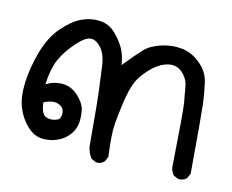

<svg xmlns="http://www.w3.org/2000/svg" viewBox="-51 -234 603 498"><g transform="rotate(10 250.0 15.0)"><path d="M446.3 199.2 433.6 192.4Q427.7 184.6 425.8 173.8Q428.7 23.4 426.8 1.5Q424.8 -20.5 422.9 -41Q420.9 -61.5 405.8 -77.1Q390.6 -92.8 367.7 -88.9Q344.7 -85 321.3 -64.5Q297.9 -43.9 288.1 -22.9Q278.3 -2 271 29.8Q263.7 61.5 259.3 87.9Q254.9 114.3 257.8 173.8L251 186.5Q242.2 195.3 228.5 193.4L215.8 186.5Q207 172.9 205.1 156.2Q205.1 34.2 203.6 4.4Q202.1 -25.4 200.7 -57.1Q199.2 -88.9 184.1 -106.4Q168.9 -124 152.8 -119.1Q136.7 -114.3 111.8 -87.9Q86.9 -61.5 77.1 -36.1Q67.4 -10.7 64.5 16.6Q86.9 5.9 109.4 8.3Q131.8 10.7 148.9 29.3Q166 47.9 168.5 64.9Q170.9 82 168 100.1Q165 118.2 151.9 132.3Q138.7 146.5 120.6 152.8Q102.5 159.2 81.1 157.2Q59.6 155.3 41.5 135.3Q23.4 115.2 15.1 87.9Q6.8 60.5 11.7 21.5Q16.6 -17.6 32.7 -60.5Q48.8 -103.5 75.7 -129.4Q102.5 -155.3 127 -164.1Q151.4 -172.9 175.3 -169.4Q199.2 -166 215.3 -147.9Q231.4 -129.9 240.2 -110.4Q249 -90.8 250 -66.4Q282.2 -99.6 298.3 -113.8Q314.5 -127.9 342.3 -134.3Q370.1 -140.6 396.5 -135.7Q422.9 -130.9 444.8 -109.4Q466.8 -87.9 470.7 -59.6Q474.6 -31.2 475.6 -3.4Q476.6 24.4 475.6 179.7L468.8 192.4Q460.9 200.2 446.3 199.2ZM115.2 99.6Q122.1 90.8 120.6 78.6Q119.1 66.4 105 60.5Q90.8 54.7 67.4 63.5Q67.4 95.7 83 101.6Q98.6 107.4 115.2 99.6Z"/></g></svg>

Font: JasonHandwriting2
Style: Regular
Weight: 400
Version: Version 1.05.10